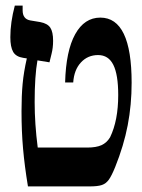

<svg xmlns="http://www.w3.org/2000/svg" viewBox="-20 -667 509 687"><path d="M451 -371Q451 -292 437 -219Q423 -146 392 -69Q379 -37 369 -23.5Q359 -10 344.5 -5Q330 0 300 0H80Q68 -73 62.5 -135Q57 -197 57 -269Q57 -325 61 -367.5Q65 -410 76 -458L63 -460Q37 -464 27 -481.5Q17 -499 17 -534Q17 -587 33 -647H61V-630Q61 -599 88 -594L124 -588Q150 -583 160 -568Q170 -553 170 -521Q170 -496 164.5 -474.5Q159 -453 157 -444L114 -451Q104 -395 104 -302Q104 -224 115 -139H292Q324 -139 343 -147.5Q362 -156 374 -176Q403 -236 403 -327Q403 -400 385.5 -435Q368 -470 331 -470Q294 -470 269.5 -443.5Q245 -417 242 -372H213Q216 -485 249 -544.5Q282 -604 339 -604Q451 -604 451 -371Z"/></svg>

Font: Noto Serif Hebrew Cond
Style: Bold
Weight: 700
Width: 3
Designer: Monotype Design Team
Foundry: Monotype Imaging Inc.
Version: Version 1.000